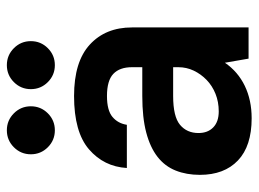

<svg xmlns="http://www.w3.org/2000/svg" viewBox="-117 -628 754 560"><g transform="rotate(-90 260.0 -348.0)"><path d="M195 9Q114 9 72 -31Q30 -71 30 -142Q30 -181 42.5 -212.5Q55 -244 82.5 -265.5Q110 -287 153.5 -298.5Q197 -310 260 -310H344V-340Q344 -376 324.5 -394.5Q305 -413 260 -413Q218 -413 199 -397Q180 -381 176 -355H50Q54 -422 104.5 -465.5Q155 -509 260 -509Q360 -509 410 -463Q460 -417 460 -340V0H369L357 -69Q331 -31 289.5 -11Q248 9 195 9ZM215 -87Q243 -87 266.5 -96.5Q290 -106 307 -122.5Q324 -139 334 -160Q344 -181 344 -205V-220H260Q200 -220 176 -200Q152 -180 152 -146Q152 -119 168.5 -103Q185 -87 215 -87ZM160 -565Q131 -565 110.5 -585.5Q90 -606 90 -635Q90 -664 110.5 -684.5Q131 -705 160 -705Q189 -705 209.5 -684.5Q230 -664 230 -635Q230 -606 209.5 -585.5Q189 -565 160 -565ZM350 -565Q321 -565 300.5 -585.5Q280 -606 280 -635Q280 -664 300.5 -684.5Q321 -705 350 -705Q379 -705 399.5 -684.5Q420 -664 420 -635Q420 -606 399.5 -585.5Q379 -565 350 -565Z"/></g></svg>

Font: Retni Sans
Style: Bold
Weight: 700
Designer: Vitaly Kuzmin
Foundry: ParaType Ltd.
Version: Version 1.00;March 2, 2019;FontCreator 11.5.0.2425 64-bit; t